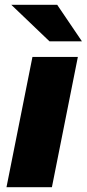

<svg xmlns="http://www.w3.org/2000/svg" viewBox="-20 -779 361 799"><path d="M7 0 115 -542H304L196 0ZM186 -607 27 -759H218L321 -607Z"/></svg>

Font: My Font
Style: Italic
Weight: 500
Designer: Julieta Ulanovsky
Foundry: Julieta Ulanovsky
Version: ""